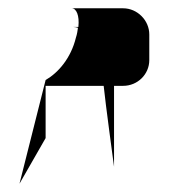

<svg xmlns="http://www.w3.org/2000/svg" viewBox="-20 -777 417 463"><path d="M27 -334 90 -444V-570H230C234 -530 255 -375 255 -375V-570H277C312 -570 340 -598 340 -632V-694C340 -728 311 -757 277 -757H153C164 -757 172 -740 169 -712H157C161 -712 164 -711 168 -710C167 -703 166 -695 163 -686C151 -637 121 -602 90 -584Z"/></svg>

Font: bitstorm
Style: excn
Weight: 400
Version: Version 0.2